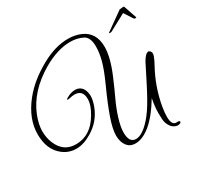

<svg xmlns="http://www.w3.org/2000/svg" viewBox="-196 -1074 1419 1382"><g transform="rotate(-30 514.0 -382.5)"><path d="M538 -64Q538 20 594 20Q654 20 735 -80L762 -117Q802 -175 865.5 -301.5Q929 -428 930 -429Q960 -482 986 -482Q1014 -468 1002 -434Q992 -406 974 -374Q898 -237 872 -83Q865 -41 865 -7Q865 62 902 62H913Q931 62 931 70Q931 82 909 85H897Q864 79 846 50Q828 21 826.5 -9.5Q825 -40 825 -60Q825 -117 838 -179Q767 -62 698 -6Q633 46 575 46Q533 46 510 19Q480 -17 480 -71.5Q480 -126 511 -214.5Q542 -303 593.5 -416Q645 -529 660.5 -591Q676 -653 676 -702Q676 -775 637 -798Q590 -823 531 -823Q425 -823 304 -753Q125 -648 62 -488Q36 -421 36 -365.5Q36 -310 55 -265Q97 -163 201 -163Q323 -163 396 -287Q436 -353 436 -404Q436 -479 368 -479Q352 -479 327.5 -473.5Q303 -468 305 -474Q308 -482 335 -494Q362 -506 389 -506Q430 -506 451 -471Q465 -446 465 -412Q465 -378 448 -332Q410 -231 318 -176Q250 -134 188 -134Q126 -134 78 -171Q-4 -234 -4 -362.5Q-4 -491 94 -614Q173 -713 306 -786Q421 -850 528 -850Q584 -850 632 -830Q729 -788 729 -669Q729 -580 672 -448Q639 -370 608.5 -305.5Q578 -241 558 -175Q538 -109 538 -64ZM833 -741Q826 -735 816 -735Q806 -735 806 -737.5Q806 -740 808 -741L957 -847Q976 -850 985 -850Q994 -850 995 -847L1031 -741Q1032 -740 1032 -737.5Q1032 -735 1023 -735Q1014 -735 1011 -741L965 -812Q846 -748 833 -741Z"/></g></svg>

Font: Great Vibes
Style: Regular
Weight: 400
Designer: Robert E. Leuschke
Foundry: Robert E. Leuschke
Version: Version 1.001